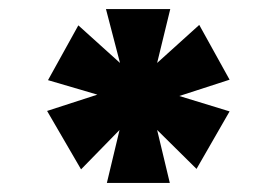

<svg xmlns="http://www.w3.org/2000/svg" viewBox="-20 -764 601 424"><path d="M420 -709 487 -588 376 -552 487 -518 414 -391 327 -477 355 -360H216L244 -477L159 -390L84 -519L195 -555L86 -587L153 -708L245 -625L214 -744H356L327 -625Z"/></svg>

Font: Poppins Black A&M
Style: Regular
Weight: 900
Designer: Ninad Kale (Devanagari), Jonny Pinhorn (Latin)
Foundry: Indian Type Foundry
Version: 4.004